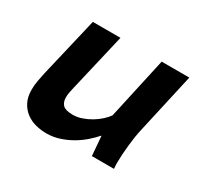

<svg xmlns="http://www.w3.org/2000/svg" viewBox="-103 -575 762 723"><g transform="rotate(30 278.0 -213.5)"><path d="M231.4 -439.5 173.3 -190.9Q170.9 -179.2 168.2 -168Q165.5 -156.7 165.5 -143.1Q165.5 -121.6 177.2 -110.1Q189 -98.6 220.7 -98.6Q239.7 -98.6 259.5 -105.5Q279.3 -112.3 297.1 -123Q314.9 -133.8 329.1 -146.7Q343.3 -159.7 351.6 -171.9L410.6 -439.5H530.8L471.7 -175.8Q468.3 -161.1 465.3 -142.1Q462.4 -123 460.2 -102.5Q458 -82 456.8 -62.3Q455.6 -42.5 455.6 -26.9Q455.6 -20 455.8 -14.9Q456.1 -9.8 457 0H360.8L354 -83.5L352.5 -84Q338.9 -67.9 319.3 -50.8Q299.8 -33.7 275.9 -19.8Q252 -5.9 224.9 2.9Q197.8 11.7 168.9 11.7Q146 11.7 122.8 5.9Q99.6 0 81.1 -13.7Q62.5 -27.3 50.8 -49.6Q39.1 -71.8 39.1 -104Q39.1 -123 43 -144.3Q46.9 -165.5 50.8 -182.6L111.3 -439.5Z"/></g></svg>

Font: PT Astra Sans
Style: Bold Italic
Weight: 700
Italic angle: -16°
Designer: A.Korolkova, I. Chaeva
Foundry: ParaType Ltd
Version: Version 1.002W